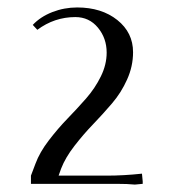

<svg xmlns="http://www.w3.org/2000/svg" viewBox="-20 -727 461 515"><path d="M63 -233.9V-255.9L75.2 -288.1Q86.4 -318.4 110.8 -350.3Q135.3 -382.3 160.9 -408.7Q186.5 -435.1 210.7 -462.6Q234.9 -490.2 250.5 -522Q266.1 -553.7 266.1 -585.9Q266.1 -624.5 242.7 -652.8Q219.2 -681.2 182.1 -681.2Q126 -681.2 80.1 -647L67.9 -660.2Q88.4 -682.1 120.4 -694.6Q152.3 -707 187 -707Q252.4 -707 294.7 -673.3Q336.9 -639.6 336.9 -586.9Q336.9 -549.3 321 -513.9Q305.2 -478.5 280.5 -449.7Q255.9 -420.9 230 -394Q204.1 -367.2 179.7 -335.7Q155.3 -304.2 144 -274.9L137.2 -255.9H266.1Q311.5 -255.9 360.8 -261.2L362.8 -240.2V-233.9L341.8 -231.9Q322.8 -233.9 292 -233.9Z"/></svg>

Font: Dihjauti S
Style: Bold
Weight: 700
Designer: T. Christopher White
Version: Version 3.0.0